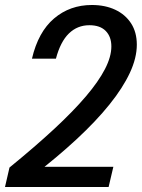

<svg xmlns="http://www.w3.org/2000/svg" viewBox="-40 -749 568 769"><path d="M-20 0 -2 -78Q101 -162 177.5 -233Q254 -304 304.5 -363.5Q355 -423 380.5 -472.5Q406 -522 406 -563Q406 -602 383.5 -625Q361 -648 318 -648Q270 -648 236 -615Q202 -582 184 -514H88Q113 -621 176.5 -675Q240 -729 328 -729Q381 -729 421.5 -710Q462 -691 485 -655.5Q508 -620 508 -570Q508 -517 480 -457Q452 -397 398.5 -330.5Q345 -264 267.5 -192Q190 -120 90 -43L77 -81H414L395 0Z"/></svg>

Font: Instrument Sans SemiCondensed Medium
Style: Italic
Weight: 500
Width: 4
Italic angle: -13°
Designer: Rodrigo Fuenzalida
Foundry: fragTYPE
Version: Version 1.000;gftools[0.9.28]